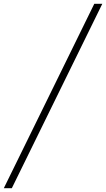

<svg xmlns="http://www.w3.org/2000/svg" viewBox="-28 -843 556 1006"><path d="M-8 143 466 -823H508L34 143Z"/></svg>

Font: Iosevka Curly Slab XLtObl
Style: Regular
Weight: 200
Italic angle: -9°
Monospace: yes
Designer: Belleve Invis
Foundry: Belleve Invis
Version: Version 11.1.0; ttfautohint (v1.8.3)